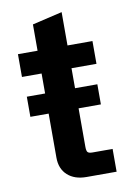

<svg xmlns="http://www.w3.org/2000/svg" viewBox="-78 -712 521 762"><g transform="rotate(-10 182.5 -331.0)"><path d="M208.5 0Q160.6 0 132.3 -25.6Q104 -51.3 104 -96.2V-435.5H24.9V-527.3H104V-633.3L224.6 -661.6V-527.3H325.2V-435.5H224.6V-119.1Q224.6 -102.5 229.2 -97.2Q233.9 -91.8 249 -91.8H329.6V0ZM30.3 -273.9V-355H314.5V-273.9Z"/></g></svg>

Font: Schibsted Grotesk SemiBold
Style: Regular
Weight: 600
Designer: Bakken & Baeck AS, Henrik Kongsvoll
Foundry: Schibsted ASA
Version: Version 1.100;gftools[0.9.25]